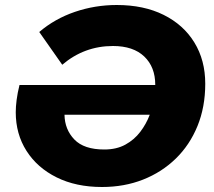

<svg xmlns="http://www.w3.org/2000/svg" viewBox="-20 -734 858 768"><path d="M388 14Q284 14 206.5 -24.5Q129 -63 86 -130.5Q43 -198 43 -285Q43 -307 46.5 -334.5Q50 -362 58 -394H601Q601 -395 601 -395Q601 -466 557 -508Q513 -550 432 -550Q317 -550 229 -475L137 -606Q199 -659 279.5 -686.5Q360 -714 447 -714Q555 -714 634.5 -674.5Q714 -635 757.5 -564Q801 -493 801 -399Q801 -306 770 -230Q739 -154 683 -99.5Q627 -45 552 -15.5Q477 14 388 14ZM579 -275H238Q239 -216 277.5 -176Q316 -136 397 -136Q446 -136 481.5 -155.5Q517 -175 541 -206.5Q565 -238 579 -275Z"/></svg>

Font: Montserrat ExtraBold
Style: Italic
Weight: 800
Italic angle: -11.3°
Designer: Julieta Ulanovsky
Foundry: Julieta Ulanovsky
Version: Version 9.000; ttfautohint (v1.8.4.7-5d5b)